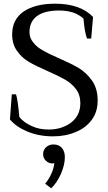

<svg xmlns="http://www.w3.org/2000/svg" viewBox="-20 -730 585 1042"><path d="M129 -16C170 1 216 10 268 10C314 10 355 2 392 -14C429 -29 458 -52 479 -81C500 -110 510 -145 510 -184C510 -227 500 -263 480 -292C459 -321 435 -344 407 -361C378 -378 341 -396 295 -416C260 -431 232 -445 212 -457C191 -468 174 -482 161 -499C147 -515 140 -534 140 -556C140 -594 154 -623 181 -643C208 -663 249 -673 302 -673C329 -673 354 -669 377 -662C399 -654 418 -643 433 -629C437 -582 443 -546 452 -521C452 -521 475 -521 475 -521C475 -521 485 -638 485 -638C439 -686 370 -710 279 -710C208 -710 151 -696 109 -668C67 -639 46 -598 46 -543C46 -507 55 -477 73 -453C90 -428 112 -409 137 -394C162 -379 196 -363 239 -344C278 -327 310 -311 333 -298C356 -285 376 -268 392 -247C408 -226 416 -200 416 -170C416 -125 399 -90 366 -65C333 -40 292 -27 245 -27C210 -27 179 -33 152 -46C125 -58 102 -74 85 -95C79 -160 73 -201 67 -218C67 -218 44 -218 44 -218C44 -218 34 -82 34 -82C56 -55 88 -33 129 -16ZM225 267C225 267 258 292 258 292C279 272 296 246 311 213C325 180 332 150 332 123C332 103 327 86 316 73C305 60 290 54 269 54C254 54 241 59 230 69C219 79 214 92 214 107C214 121 219 133 229 142C239 152 251 157 264 157C269 157 272 156 275 155C273 175 267 195 258 214C249 234 238 252 225 267Z"/></svg>

Font: BUSH 25 TRIRONG
Style: Regular
Weight: 400
Designer: Katatrad Team
Foundry: CadsonDemak